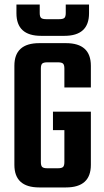

<svg xmlns="http://www.w3.org/2000/svg" viewBox="-20 -820 456 841"><path d="M378 -437H262V-520Q262 -536 256 -541.5Q250 -547 234 -547H187Q171 -547 165 -541.5Q159 -536 159 -520V-110Q159 -94 165 -88.5Q171 -83 187 -83H234Q250 -83 256 -88.5Q262 -94 262 -110V-250H212V-331H378V-98Q378 1 269 1H152Q43 1 43 -98V-532Q43 -631 152 -631H269Q378 -631 378 -532ZM262 -663H160Q52 -663 52 -762V-800H154V-763Q154 -747 160 -741.5Q166 -736 183 -736H239Q256 -736 262 -741.5Q268 -747 268 -763V-800H370V-762Q370 -663 262 -663Z"/></svg>

Font: Teko Medium
Style: Regular
Weight: 500
Designer: Manushi Parikh, Jonny Pinhorn
Foundry: Indian Type Foundry
Version: Version 1.106;PS 1.0;hotconv 1.0.78;makeotf.lib2.5.61930; tt